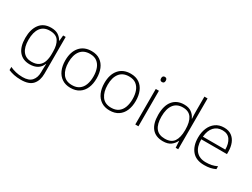

<svg xmlns="http://www.w3.org/2000/svg" viewBox="-68 -1503 3265 2486"><g transform="rotate(30 1565.0 -260.0)"><path d="M285 -541Q351 -541 391.5 -515Q432 -489 456 -446H459L467 -531H505V20Q505 121 452.5 180.5Q400 240 279 240Q219 240 173 230Q127 220 90 204V157Q127 175 175.5 187Q224 199 280 199Q374 199 416 151Q458 103 458 22V-13Q458 -60 461 -102H458Q437 -46 390.5 -18Q344 10 276 10Q173 10 115.5 -59Q58 -128 58 -260Q58 -389 116 -465Q174 -541 285 -541ZM289 -499Q197 -499 151.5 -436Q106 -373 106 -259Q106 -148 151 -89.5Q196 -31 280 -31Q350 -31 389 -60.5Q428 -90 443.5 -139Q459 -188 459 -246V-285Q459 -384 421.5 -441.5Q384 -499 289 -499Z M1121 -266Q1121 -184 1094.5 -122Q1068 -60 1015.5 -25Q963 10 885 10Q811 10 758.5 -25Q706 -60 679 -122Q652 -184 652 -266Q652 -394 715 -467.5Q778 -541 890 -541Q967 -541 1018.5 -505.5Q1070 -470 1095.5 -408Q1121 -346 1121 -266ZM700 -266Q700 -160 745.5 -95.5Q791 -31 886 -31Q950 -31 991.5 -60.5Q1033 -90 1053 -143Q1073 -196 1073 -266Q1073 -333 1054 -385.5Q1035 -438 995 -468.5Q955 -499 889 -499Q796 -499 748 -437Q700 -375 700 -266Z M1706 -266Q1706 -184 1679.5 -122Q1653 -60 1600.5 -25Q1548 10 1470 10Q1396 10 1343.5 -25Q1291 -60 1264 -122Q1237 -184 1237 -266Q1237 -394 1300 -467.5Q1363 -541 1475 -541Q1552 -541 1603.5 -505.5Q1655 -470 1680.5 -408Q1706 -346 1706 -266ZM1285 -266Q1285 -160 1330.5 -95.5Q1376 -31 1471 -31Q1535 -31 1576.5 -60.5Q1618 -90 1638 -143Q1658 -196 1658 -266Q1658 -333 1639 -385.5Q1620 -438 1580 -468.5Q1540 -499 1474 -499Q1381 -499 1333 -437Q1285 -375 1285 -266Z M1876 -726Q1895 -726 1903 -715.5Q1911 -705 1911 -687Q1911 -669 1903 -658.5Q1895 -648 1876 -648Q1842 -648 1842 -687Q1842 -705 1850.5 -715.5Q1859 -726 1876 -726ZM1899 -531V0H1852V-531Z M2268 10Q2159 10 2102.5 -58.5Q2046 -127 2046 -258Q2046 -396 2106 -468.5Q2166 -541 2274 -541Q2343 -541 2385.5 -509.5Q2428 -478 2447 -432H2451Q2449 -458 2448 -488Q2447 -518 2447 -544V-760H2494V0H2456L2450 -99H2447Q2427 -54 2384.5 -22Q2342 10 2268 10ZM2273 -31Q2368 -31 2408 -90Q2448 -149 2448 -259V-266Q2448 -379 2407.5 -439.5Q2367 -500 2278 -500Q2188 -500 2141 -438Q2094 -376 2094 -258Q2094 -146 2138 -88.5Q2182 -31 2273 -31Z M2871 -541Q2939 -541 2983.5 -509Q3028 -477 3050 -421.5Q3072 -366 3072 -295V-261H2688Q2688 -150 2739 -91Q2790 -32 2885 -32Q2934 -32 2970 -39.5Q3006 -47 3051 -67V-24Q3012 -6 2973 2Q2934 10 2884 10Q2762 10 2701 -64Q2640 -138 2640 -261Q2640 -340 2666.5 -403Q2693 -466 2744.5 -503.5Q2796 -541 2871 -541ZM2870 -500Q2793 -500 2745.5 -449Q2698 -398 2689 -301H3024Q3024 -390 2986.5 -445Q2949 -500 2870 -500Z"/></g></svg>

Font: Noto Kufi Arabic ExtraLight
Style: Regular
Weight: 200
Designer: Monotype Design Team, David Williams, Khaled Hosny
Foundry: Google LLC
Version: Version 2.109; ttfautohint (v1.8.4.7-5d5b)